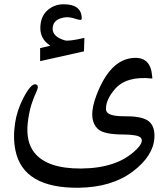

<svg xmlns="http://www.w3.org/2000/svg" viewBox="-20 -652 782 893"><path d="M214.2 -439.6Q167.6 -469.1 167.6 -521.1Q167.6 -573.1 199.2 -602.6Q230.8 -632.1 276.3 -632.1Q360.2 -632.1 360.2 -565.3Q360.2 -554.5 331.7 -564.3Q304.8 -573.6 284.6 -571.5Q228.7 -564.8 225.1 -523.9Q220.9 -482.5 281 -464.4Q299.1 -458.7 372.6 -475.8L370.5 -413.2L166.6 -367.6V-428.2ZM347.7 221.2Q87.9 224.6 51.8 47.4Q39.6 -11.7 50.3 -80.6Q59.1 -138.2 87.9 -194.8Q124 -264.2 145.5 -259.8Q162.6 -255.9 151.9 -231.4Q134.8 -193.8 126 -165.5Q113.8 -125 108.9 -79.1Q100.1 7.8 139.6 57.6Q198.2 132.3 356 131.8Q524.9 130.9 612.8 44.9Q650.4 8.3 635.3 -10.7Q623 -25.9 555.7 -26.4Q464.8 -26.4 437.5 -50.3Q384.8 -96.7 429.7 -211.9Q491.7 -373 597.2 -382.3Q680.7 -390.1 687.5 -298.8L688.5 -286.6Q568.8 -300.3 514.2 -237.3Q470.2 -186 473.1 -141.6Q475.6 -110.4 560.5 -111.3Q630.9 -111.8 662.6 -94.2Q701.2 -72.3 698.2 -12.7Q693.8 73.2 596.7 146.5Q500 218.8 347.7 221.2Z"/></svg>

Font: Gandom FD-WOL
Style: FD-WOL
Weight: 400
Foundry: DejaVu fonts team - Redesigned by Saber Rastikerdar - Based on Samim Font
Version: Version 0.6